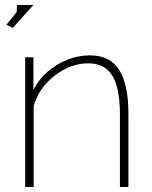

<svg xmlns="http://www.w3.org/2000/svg" viewBox="-20 -750 610 770"><path d="M495 0H461V-290Q461 -397 430.5 -446.5Q400 -496 334 -496Q287 -496 242 -473.5Q197 -451 163 -412.5Q129 -374 115 -325V0H81V-520H114V-390Q135 -431 170.5 -462Q206 -493 250 -510.5Q294 -528 340 -528Q422 -528 458.5 -469Q495 -410 495 -294ZM114 -730 31 -638 6 -651 47 -702 48 -730Z"/></svg>

Font: Raleway ExtraLight
Style: Regular
Weight: 200
Designer: Matt McInerney, Pablo Impallari, Rodrigo Fuenzalida
Foundry: Matt McInerney, Pablo Impallari, Rodrigo Fuenzalida
Version: Version 4.026